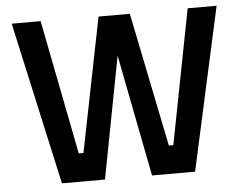

<svg xmlns="http://www.w3.org/2000/svg" viewBox="-50 -753 1027 813"><g transform="rotate(-5 463.5 -346.0)"><path d="M28 -692H151L263 -120H283L397 -690H530L646 -120H665L776 -692H899L747 0H564L463 -518L364 0H181Z"/></g></svg>

Font: TypoPRO Titillium Text
Style: 800 wt
Weight: 800
Designer: Accademia di Belle Arti di Urbino and others
Foundry: Accademia di Belle Arti di Urbino and others.
Version: Version 25.000